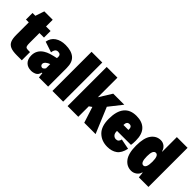

<svg xmlns="http://www.w3.org/2000/svg" viewBox="105 -1537 2394 2394"><g transform="rotate(45 1302.5 -339.5)"><path d="M60 -176V-396H10V-512H60L100 -630H248V-512H328V-396H248V-224Q248 -187 252.5 -171Q257 -155 268.5 -150Q280 -145 307 -145H333V0H245Q171 0 131.5 -17.5Q92 -35 76 -72.5Q60 -110 60 -176Z M797 -328V0H635L627 -68H618Q606 -20 573 -4.5Q540 11 506 11Q444 11 408.5 -25.5Q373 -62 373 -127Q373 -220 454 -272Q485 -292 527 -305Q569 -318 623 -329Q625 -343 625 -350Q625 -397 577 -397Q550 -397 536 -377Q522 -357 520 -328L379 -375Q391 -447 446.5 -484.5Q502 -522 584 -522Q687 -522 742 -476.5Q797 -431 797 -328ZM617 -143V-217Q601 -212 583 -201Q544 -177 544 -149Q544 -133 554.5 -123Q565 -113 578 -113Q598 -113 617 -143Z M873 -690H1062V0H873Z M1434 0 1366 -211 1329 -185V0H1140V-690H1329V-344L1433 -512H1628L1492 -340L1634 0Z M2050 -157Q2030 -65 1978.5 -27.5Q1927 10 1848 10Q1747 10 1681 -54Q1615 -118 1615 -251Q1615 -385 1670.5 -453.5Q1726 -522 1835 -522Q1937 -522 1992 -466.5Q2047 -411 2047 -297Q2047 -246 2041 -217H1795Q1793 -176 1812 -154.5Q1831 -133 1859 -133Q1903 -133 1913 -184ZM1799 -326H1887Q1891 -388 1845 -388Q1799 -388 1799 -326Z M2566 -690V0H2397L2389 -74H2383Q2376 -38 2342.5 -13.5Q2309 11 2269 11Q2191 11 2141.5 -54Q2092 -119 2092 -256Q2092 -393 2140 -457.5Q2188 -522 2264 -522Q2303 -522 2333 -497.5Q2363 -473 2372 -434H2377V-690ZM2379 -258Q2379 -367 2331 -367Q2282 -367 2282 -258Q2282 -144 2331 -144Q2379 -144 2379 -258Z"/></g></svg>

Font: Decalotype Black
Style: Regular
Weight: 900
Designer: Alfredo Marco Pradil
Foundry: Alfredo Marco Pradil
Version: Version 1.0